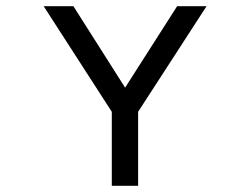

<svg xmlns="http://www.w3.org/2000/svg" viewBox="-20 -600 807 620"><path d="M552 -580 384 -317 217 -580H121L341 -239V0H426V-239L647 -580Z"/></svg>

Font: Charger Monospace
Style: Regular
Weight: 400
Designer: Jasper
Foundry: Cannot Into Space Fonts
Version: Version 0.980